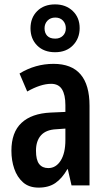

<svg xmlns="http://www.w3.org/2000/svg" viewBox="-20 -845 489 875"><path d="M224 -554Q388 -554 388 -363V0H306L289 -74H287Q263 -32 232.5 -11Q202 10 156 10Q112 10 85 -14Q58 -38 45 -76Q32 -114 32 -158Q32 -242 78 -285Q124 -328 211 -332L278 -335V-366Q278 -413 262.5 -438Q247 -463 213 -463Q166 -463 104 -428L69 -510Q141 -554 224 -554ZM237 -256Q190 -254 167 -228.5Q144 -203 144 -158Q144 -116 158.5 -97.5Q173 -79 200 -79Q235 -79 256.5 -113Q278 -147 278 -207V-259ZM231 -607Q180 -607 149.5 -637.5Q119 -668 119 -716Q119 -764 149.5 -794.5Q180 -825 231 -825Q280 -825 311.5 -795Q343 -765 343 -717Q343 -670 312.5 -638.5Q282 -607 231 -607ZM232 -669Q253 -669 266.5 -682Q280 -695 280 -716Q280 -737 267 -751Q254 -765 232 -765Q210 -765 196.5 -751Q183 -737 183 -716Q183 -695 195 -682Q207 -669 232 -669Z"/></svg>

Font: Noto Sans Gurmukhi ExtraCondensed SemiBold
Style: Regular
Weight: 600
Width: 2
Designer: Jelle Bosma - Monotype Design Team
Foundry: Monotype Imaging Inc.
Version: Version 2.004; ttfautohint (v1.8.4.7-5d5b)